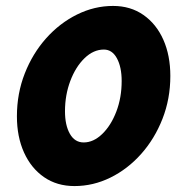

<svg xmlns="http://www.w3.org/2000/svg" viewBox="-20 -617 635 647"><path d="M231 10Q172 10 128.5 -20Q85 -50 61 -103Q37 -156 37 -225Q37 -302 63.5 -369.5Q90 -437 135.5 -488Q181 -539 239.5 -568Q298 -597 361 -597Q420 -597 463.5 -566.5Q507 -536 530.5 -483Q554 -430 554 -361Q554 -284 527.5 -216.5Q501 -149 455.5 -98Q410 -47 352 -18.5Q294 10 231 10ZM262 -137Q295 -137 324.5 -165.5Q354 -194 372 -241Q390 -288 390 -344Q390 -391 374 -420.5Q358 -450 330 -450Q295 -450 265 -421Q235 -392 217 -344.5Q199 -297 199 -242Q199 -195 215.5 -166Q232 -137 262 -137Z"/></svg>

Font: Raleway ExtraBold
Style: Italic
Weight: 800
Italic angle: -12°
Designer: Matt McInerney, Pablo Impallari, Rodrigo Fuenzalida
Foundry: Matt McInerney, Pablo Impallari, Rodrigo Fuenzalida
Version: Version 4.026